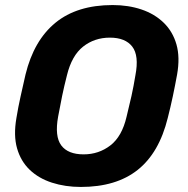

<svg xmlns="http://www.w3.org/2000/svg" viewBox="-20 -730 743 760"><path d="M300 10Q238 10 185.5 -7Q133 -24 97.5 -58Q62 -92 47.5 -143Q33 -194 45 -263Q52 -306 61.5 -348.5Q71 -391 81 -435Q114 -570 199.5 -640Q285 -710 426 -710Q488 -710 540 -692.5Q592 -675 628 -640Q664 -605 678.5 -554Q693 -503 681 -435Q673 -391 664 -348.5Q655 -306 644 -263Q610 -125 525 -57.5Q440 10 300 10ZM311 -119Q371 -119 417 -154.5Q463 -190 481 -268Q492 -312 500.5 -350.5Q509 -389 516 -432Q531 -510 503.5 -545.5Q476 -581 415 -581Q354 -581 309 -545.5Q264 -510 245 -432Q234 -389 226 -350.5Q218 -312 210 -268Q196 -190 222.5 -154.5Q249 -119 311 -119Z"/></svg>

Font: Rubik SemiBold
Style: Italic
Weight: 600
Italic angle: -12°
Designer: Hubert and Fischer
Foundry: Hubert and Fischer
Version: Version 2.300;gftools[0.9.30]